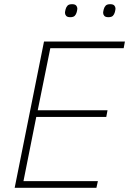

<svg xmlns="http://www.w3.org/2000/svg" viewBox="-20 -896 616 916"><path d="M50 0 190 -698H576L570 -666H220L160 -370H493L487 -338H153L92 -32H447L440 0ZM315 -814Q301 -814 295.5 -820.5Q290 -827 290 -835Q290 -840 293 -852Q296 -863 302.5 -869.5Q309 -876 324 -876Q338 -876 343.5 -869.5Q349 -863 349 -855Q349 -850 346 -838Q343 -827 336.5 -820.5Q330 -814 315 -814ZM497 -814Q483 -814 477.5 -820.5Q472 -827 472 -835Q472 -840 475 -852Q478 -863 484.5 -869.5Q491 -876 506 -876Q520 -876 525.5 -869.5Q531 -863 531 -855Q531 -850 528 -838Q525 -827 518.5 -820.5Q512 -814 497 -814Z"/></svg>

Font: IBM Plex Sans ExtLt
Style: Italic
Weight: 200
Italic angle: -11°
Designer: Mike Abbink, Paul van der Laan, Pieter van Rosmalen
Foundry: Bold Monday
Version: Version 3.005